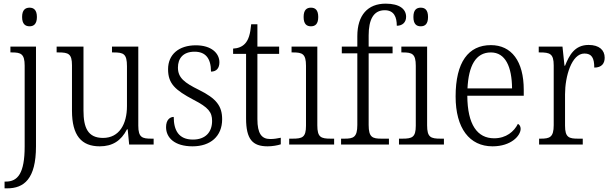

<svg xmlns="http://www.w3.org/2000/svg" viewBox="-20 -791 3344 1051"><path d="M142 -647C164 -647 182 -659 182 -698C182 -737 164 -749 142 -749C119 -749 101 -737 101 -698C101 -659 119 -647 142 -647ZM5 240H19C111 240 177 189 177 10V-536H37V-504H46C94 -504 115 -496 115 -432V11C115 158 77 203 12 203H5Z M526 10C595 10 643 -20 675 -83H679L687 0H821V-32H809C759 -32 737 -38 737 -103V-536H593V-504H601C656 -504 675 -497 675 -428V-210C675 -112 633 -36 544 -36C461 -36 437 -92 437 -186V-536H290V-504H300C354 -504 374 -497 374 -434V-185C374 -49 426 10 526 10Z M1034 10C1132 10 1196 -45 1196 -138C1196 -211 1164 -252 1069 -299C990 -338 954 -365 954 -421C954 -471 982 -508 1045 -508C1104 -508 1135 -473 1135 -399C1165 -399 1181 -418 1181 -450C1181 -499 1138 -543 1052 -543C960 -543 900 -494 900 -412C900 -333 939 -298 1039 -245C1121 -203 1141 -177 1141 -129C1141 -68 1105 -27 1036 -27C958 -27 931 -78 931 -151C911 -151 889 -136 889 -95C889 -37 936 10 1034 10Z M1445 10C1471 10 1499 5 1517 -1V-37C1497 -33 1481 -30 1459 -30C1412 -30 1389 -60 1389 -139V-496H1508V-536H1389V-658H1355C1350 -603 1340 -573 1322 -553C1306 -535 1282 -526 1256 -525V-496H1327V-143C1327 -29 1362 10 1445 10Z M1682 -647C1705 -647 1722 -659 1722 -698C1722 -737 1705 -749 1682 -749C1659 -749 1642 -737 1642 -698C1642 -659 1659 -647 1682 -647ZM1563 0H1809V-32H1791C1737 -32 1717 -39 1717 -105V-536H1576V-504H1585C1635 -504 1655 -496 1655 -431V-103C1655 -39 1635 -32 1581 -32H1563Z M1847 0H2109V-32H2068C2019 -32 1998 -39 1998 -107V-499H2129V-536H1998V-597C1998 -683 2024 -735 2086 -735C2138 -735 2152 -696 2152 -650C2182 -650 2203 -668 2203 -699C2203 -740 2169 -771 2091 -771C1993 -771 1936 -708 1936 -593V-536H1851V-499H1936V-107C1936 -39 1914 -32 1866 -32H1847Z M2283 -647C2306 -647 2323 -659 2323 -698C2323 -737 2306 -749 2283 -749C2260 -749 2243 -737 2243 -698C2243 -659 2260 -647 2283 -647ZM2164 0H2410V-32H2392C2338 -32 2318 -39 2318 -105V-536H2177V-504H2186C2236 -504 2256 -496 2256 -431V-103C2256 -39 2236 -32 2182 -32H2164Z M2676 10C2779 10 2830 -49 2830 -86C2830 -100 2823 -109 2815 -113C2794 -71 2751 -34 2685 -34C2593 -34 2539 -108 2538 -267H2847V-299C2847 -456 2780 -544 2667 -544C2544 -544 2474 -451 2474 -263C2474 -89 2550 10 2676 10ZM2783 -307H2539C2545 -431 2584 -504 2667 -504C2747 -504 2782 -425 2783 -307Z M2931 0H3170V-32H3145C3095 -32 3073 -38 3073 -103V-275C3073 -373 3109 -498 3179 -498C3219 -498 3233 -474 3233 -421C3274 -421 3290 -444 3290 -475C3290 -517 3260 -545 3202 -545C3126 -545 3096 -489 3073 -431H3070L3059 -536H2929V-504H2936C2990 -504 3011 -497 3011 -433V-106C3011 -39 2989 -32 2939 -32H2931Z"/></svg>

Font: Noto Serif Sinhala SemiCondensed Light
Style: Regular
Weight: 300
Width: 4
Designer: Jelle Bosma - Monotype Design Team
Foundry: Monotype Imaging Inc.
Version: Version 2.007